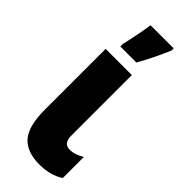

<svg xmlns="http://www.w3.org/2000/svg" viewBox="-254 -798 840 840"><g transform="rotate(45 166.5 -377.5)"><path d="M211.9 -553.2V-178.2Q211.9 -129.9 250 -129.9Q268.1 -129.9 283.2 -135.3Q298.3 -140.6 316.9 -150.9V-21Q270.5 9.8 202.1 9.8Q124 9.8 86.9 -33Q49.8 -75.7 49.8 -175.8V-553.2ZM87.9 -606V-622.1Q90.3 -631.3 94.5 -651.1Q98.6 -670.9 103.3 -693.6Q107.9 -716.3 111.3 -736.1Q114.7 -755.9 115.7 -765.1H258.8V-752Q243.7 -716.3 225.8 -679.4Q208 -642.6 187 -606Z"/></g></svg>

Font: Open Sans Condensed ExtraBold
Style: Regular
Weight: 800
Width: 3
Designer: Monotype Design Team
Foundry: Monotype Imaging Inc.
Version: Version 3.000; ttfautohint (v1.8.4)